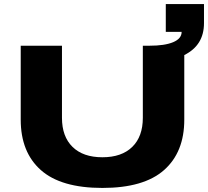

<svg xmlns="http://www.w3.org/2000/svg" viewBox="-20 -913 1024 945"><path d="M484 12Q280 12 181 -76Q82 -164 82 -324V-688H285V-333Q285 -241 337 -190Q389 -139 484 -139Q579 -139 631 -190Q683 -241 683 -333V-688H716Q791 -688 832.5 -705.5Q874 -723 874 -756H796V-893H984V-799Q984 -690 887 -642V-324Q887 -164 787.5 -76Q688 12 484 12Z"/></svg>

Font: Archivo Expanded ExtraBold
Style: Regular
Weight: 800
Width: 7
Designer: Hector Gatti
Foundry: Omnibus-Type
Version: Version 2.001; ttfautohint (v1.8.3)